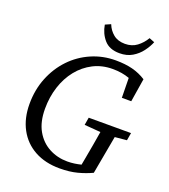

<svg xmlns="http://www.w3.org/2000/svg" viewBox="-157 -985 979 1113"><g transform="rotate(20 332.0 -429.0)"><path d="M49 -277Q49 -365 79 -439.5Q109 -514 161.5 -569Q214 -624 284 -654.5Q354 -685 433 -685Q492 -685 537 -673.5Q582 -662 621 -637L598 -493H540L538 -615Q492 -632 434 -632Q368 -632 314.5 -604.5Q261 -577 222.5 -529Q184 -481 163.5 -417.5Q143 -354 143 -282Q143 -201 173.5 -147Q204 -93 255.5 -65.5Q307 -38 368 -38Q391 -38 412 -41Q433 -44 453 -49L461 -92Q469 -135 476.5 -178Q484 -221 491 -264L391 -272L399 -319H660L652 -272L579 -265L536 -29Q496 -10 448.5 2.5Q401 15 340 15Q251 15 185.5 -21Q120 -57 84.5 -123Q49 -189 49 -277ZM438 -731Q376 -731 343.5 -768Q311 -805 302 -858L336 -873Q349 -839 377 -816Q405 -793 449 -793Q492 -793 522.5 -816Q553 -839 573 -873L606 -860Q594 -830 571.5 -800Q549 -770 516 -750.5Q483 -731 438 -731Z"/></g></svg>

Font: Source Serif 4 SmText
Style: Italic
Weight: 400
Italic angle: -12°
Designer: Frank Grießhammer
Foundry: Adobe
Version: Version 4.005;hotconv 1.1.0;makeotfexe 2.6.0